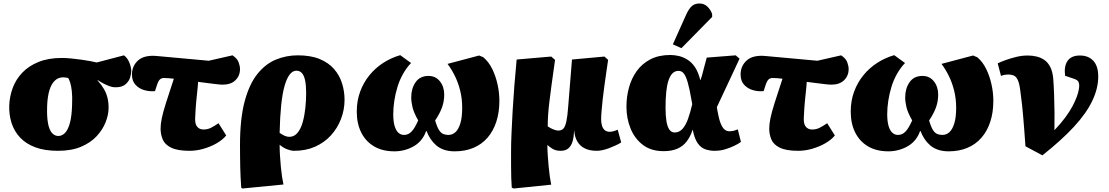

<svg xmlns="http://www.w3.org/2000/svg" viewBox="-20 -850 6351 1100"><path d="M312 14Q236 14 182.5 -6Q129 -26 95.5 -61.5Q62 -97 46.5 -144.5Q31 -192 33 -247Q35 -298 53 -346.5Q71 -395 107.5 -433.5Q144 -472 200.5 -495Q257 -518 335 -518Q359 -518 388.5 -515Q418 -512 447 -508Q476 -504 499.5 -499.5Q523 -495 534 -492L690 -533Q710 -519 721 -491.5Q732 -464 732 -442Q732 -428 725.5 -406Q719 -384 698.5 -366.5Q678 -349 638 -350Q624 -350 606.5 -356.5Q589 -363 572 -372Q555 -381 540 -391L539 -389Q561 -365 575.5 -340Q590 -315 596.5 -287Q603 -259 602 -226Q601 -190 584.5 -148.5Q568 -107 534 -70Q500 -33 445 -9.5Q390 14 312 14ZM314 -71Q335 -71 352 -88Q369 -105 380 -143.5Q391 -182 393 -248Q395 -297 391.5 -327.5Q388 -358 382.5 -375.5Q377 -393 371 -403Q362 -405 355.5 -406Q349 -407 342 -407Q314 -407 294 -388Q274 -369 263 -332.5Q252 -296 250 -242Q248 -182 255 -144Q262 -106 277.5 -88.5Q293 -71 314 -71Z M1066 14Q997 14 960.5 -4Q924 -22 912 -51.5Q900 -81 900 -113Q900 -139 907 -173Q914 -207 931 -260.5Q948 -314 976 -399Q960 -401 946 -402Q932 -403 922 -403Q910 -404 899.5 -397.5Q889 -391 880 -365L868 -328Q837 -325 807 -333.5Q777 -342 756.5 -364Q736 -386 736 -423Q736 -473 772 -504.5Q808 -536 880 -529L1176 -502L1312 -533Q1339 -515 1347 -493.5Q1355 -472 1355 -454Q1355 -416 1329 -390.5Q1303 -365 1256 -365Q1244 -365 1222.5 -367.5Q1201 -370 1173.5 -373.5Q1146 -377 1115 -381Q1114 -365 1112.5 -349.5Q1111 -334 1109.5 -319.5Q1108 -305 1106.5 -291.5Q1105 -278 1104 -265.5Q1103 -253 1102 -241.5Q1101 -230 1100.5 -219.5Q1100 -209 1099.5 -199.5Q1099 -190 1098.5 -181.5Q1098 -173 1098 -165Q1098 -137 1111 -122.5Q1124 -108 1146 -108Q1170 -108 1190 -118.5Q1210 -129 1232 -144L1276 -74Q1256 -49 1221 -29Q1186 -9 1145.5 2.5Q1105 14 1066 14Z M1369 230 1362 225Q1360 194 1358.5 167.5Q1357 141 1356.5 113.5Q1356 86 1355.5 54.5Q1355 23 1355 -19Q1355 -169 1381.5 -268.5Q1408 -368 1454.5 -426Q1501 -484 1560.5 -508.5Q1620 -533 1686 -533Q1760 -533 1811 -512Q1862 -491 1893.5 -455Q1925 -419 1939.5 -373Q1954 -327 1954 -278Q1954 -221 1933.5 -168Q1913 -115 1875.5 -74Q1838 -33 1785 -9.5Q1732 14 1665 14Q1648 14 1625.5 5.5Q1603 -3 1583 -20H1582Q1582 8 1584 40.5Q1586 73 1589 105Q1592 137 1596 163.5Q1600 190 1604 207ZM1637 -66Q1666 -66 1685 -89.5Q1704 -113 1714.5 -151Q1725 -189 1729.5 -232.5Q1734 -276 1734 -317Q1734 -361 1728 -389.5Q1722 -418 1709.5 -431.5Q1697 -445 1678 -445Q1657 -445 1640 -423.5Q1623 -402 1610.5 -358.5Q1598 -315 1591 -247.5Q1584 -180 1582 -89Q1597 -78 1611 -72Q1625 -66 1637 -66Z M2240 17Q2171 17 2123 -11.5Q2075 -40 2049.5 -91Q2024 -142 2024 -210Q2024 -273 2043.5 -325.5Q2063 -378 2097 -419.5Q2131 -461 2176 -490Q2221 -519 2273 -534L2335 -489Q2309 -462 2289 -426.5Q2269 -391 2257 -351.5Q2245 -312 2239 -272Q2233 -232 2233 -196Q2233 -154 2241 -127.5Q2249 -101 2263 -89Q2277 -77 2294 -77Q2308 -77 2318.5 -82Q2329 -87 2338.5 -97Q2348 -107 2357 -122.5Q2366 -138 2376 -160Q2351 -204 2343.5 -235Q2336 -266 2336 -292Q2336 -343 2361 -379Q2386 -415 2435 -415Q2476 -415 2500.5 -384Q2525 -353 2525 -308Q2525 -269 2512 -233.5Q2499 -198 2473 -160Q2484 -122 2495.5 -104.5Q2507 -87 2520.5 -82Q2534 -77 2549 -77Q2572 -77 2589.5 -93Q2607 -109 2617.5 -143.5Q2628 -178 2628 -233Q2628 -283 2617 -328.5Q2606 -374 2587 -413Q2568 -452 2544 -484L2725 -532L2749 -522Q2780 -496 2800 -455Q2820 -414 2830.5 -366.5Q2841 -319 2841 -272Q2841 -206 2823.5 -152.5Q2806 -99 2773 -61Q2740 -23 2692.5 -3Q2645 17 2585 17Q2551 17 2524.5 8Q2498 -1 2479 -17.5Q2460 -34 2446.5 -54.5Q2433 -75 2424 -99H2421Q2412 -72 2395 -50.5Q2378 -29 2354.5 -14.5Q2331 0 2301.5 8.5Q2272 17 2240 17Z M2923 230 2912 225Q2910 199 2909 168.5Q2908 138 2908 99Q2908 60 2908 12Q2908 -28 2910.5 -86.5Q2913 -145 2917 -215.5Q2921 -286 2927 -361Q2933 -436 2940 -509L3138 -526L3160 -507Q3148 -423 3140 -364Q3132 -305 3127 -262.5Q3122 -220 3120 -188Q3118 -156 3118 -126Q3131 -117 3148 -109.5Q3165 -102 3180 -102Q3197 -102 3207.5 -113Q3218 -124 3224.5 -153Q3231 -182 3235 -236L3257 -509L3443 -526L3464 -507Q3459 -474 3453.5 -435Q3448 -396 3442.5 -357Q3437 -318 3433 -281.5Q3429 -245 3426.5 -215Q3424 -185 3424 -167Q3424 -148 3428.5 -131.5Q3433 -115 3444 -105Q3455 -95 3473 -95Q3484 -95 3496 -98.5Q3508 -102 3519 -107L3539 -34Q3525 -25 3507.5 -17Q3490 -9 3470.5 -1.5Q3451 6 3432.5 10Q3414 14 3399 14Q3358 14 3330 0Q3302 -14 3287 -40.5Q3272 -67 3270 -101H3269Q3268 -68 3261 -42Q3254 -16 3237.5 -1Q3221 14 3192 14Q3164 14 3145.5 2.5Q3127 -9 3117 -19H3116Q3116 5 3118 36.5Q3120 68 3123 101Q3126 134 3130 162Q3134 190 3138 208Z M3782 16Q3710 16 3663 -20Q3616 -56 3592.5 -114Q3569 -172 3569 -239Q3569 -296 3583.5 -348.5Q3598 -401 3628 -443Q3658 -485 3706 -510Q3754 -535 3820 -535Q3844 -535 3869.5 -529Q3895 -523 3919.5 -507.5Q3944 -492 3962.5 -464Q3981 -436 3992 -391H3993Q4000 -410 4005 -429.5Q4010 -449 4016 -471.5Q4022 -494 4029 -520L4195 -533L4217 -514Q4192 -460 4169.5 -412Q4147 -364 4126.5 -320.5Q4106 -277 4087 -236L4090 -217Q4098 -171 4108 -145Q4118 -119 4130.5 -108.5Q4143 -98 4159 -98Q4172 -98 4182 -100.5Q4192 -103 4207 -109L4225 -37Q4212 -27 4188.5 -15.5Q4165 -4 4136 5Q4107 14 4074 14Q4047 14 4021.5 5.5Q3996 -3 3977.5 -29Q3959 -55 3949 -106H3948Q3935 -67 3914 -39.5Q3893 -12 3860.5 2Q3828 16 3782 16ZM3845 -91Q3872 -91 3890.5 -112Q3909 -133 3922 -169.5Q3935 -206 3946 -253L3942 -275Q3931 -340 3920.5 -376.5Q3910 -413 3898 -428.5Q3886 -444 3867 -444Q3847 -444 3833 -430Q3819 -416 3810 -389.5Q3801 -363 3797 -323.5Q3793 -284 3793 -233Q3793 -188 3798 -156.5Q3803 -125 3814.5 -108Q3826 -91 3845 -91ZM3884 -574 3835 -596 3912 -768Q3927 -800 3943.5 -815Q3960 -830 3988 -830Q4014 -830 4032.5 -812.5Q4051 -795 4060 -770V-753Z M4553 14Q4484 14 4447.5 -4Q4411 -22 4399 -51.5Q4387 -81 4387 -113Q4387 -139 4394 -173Q4401 -207 4418 -260.5Q4435 -314 4463 -399Q4447 -401 4433 -402Q4419 -403 4409 -403Q4397 -404 4386.5 -397.5Q4376 -391 4367 -365L4355 -328Q4324 -325 4294 -333.5Q4264 -342 4243.5 -364Q4223 -386 4223 -423Q4223 -473 4259 -504.5Q4295 -536 4367 -529L4663 -502L4799 -533Q4826 -515 4834 -493.5Q4842 -472 4842 -454Q4842 -416 4816 -390.5Q4790 -365 4743 -365Q4731 -365 4709.5 -367.5Q4688 -370 4660.5 -373.5Q4633 -377 4602 -381Q4601 -365 4599.5 -349.5Q4598 -334 4596.5 -319.5Q4595 -305 4593.5 -291.5Q4592 -278 4591 -265.5Q4590 -253 4589 -241.5Q4588 -230 4587.5 -219.5Q4587 -209 4586.5 -199.5Q4586 -190 4585.5 -181.5Q4585 -173 4585 -165Q4585 -137 4598 -122.5Q4611 -108 4633 -108Q4657 -108 4677 -118.5Q4697 -129 4719 -144L4763 -74Q4743 -49 4708 -29Q4673 -9 4632.5 2.5Q4592 14 4553 14Z M5070 17Q5001 17 4953 -11.5Q4905 -40 4879.5 -91Q4854 -142 4854 -210Q4854 -273 4873.5 -325.5Q4893 -378 4927 -419.5Q4961 -461 5006 -490Q5051 -519 5103 -534L5165 -489Q5139 -462 5119 -426.5Q5099 -391 5087 -351.5Q5075 -312 5069 -272Q5063 -232 5063 -196Q5063 -154 5071 -127.5Q5079 -101 5093 -89Q5107 -77 5124 -77Q5138 -77 5148.5 -82Q5159 -87 5168.5 -97Q5178 -107 5187 -122.5Q5196 -138 5206 -160Q5181 -204 5173.5 -235Q5166 -266 5166 -292Q5166 -343 5191 -379Q5216 -415 5265 -415Q5306 -415 5330.5 -384Q5355 -353 5355 -308Q5355 -269 5342 -233.5Q5329 -198 5303 -160Q5314 -122 5325.5 -104.5Q5337 -87 5350.5 -82Q5364 -77 5379 -77Q5402 -77 5419.5 -93Q5437 -109 5447.5 -143.5Q5458 -178 5458 -233Q5458 -283 5447 -328.5Q5436 -374 5417 -413Q5398 -452 5374 -484L5555 -532L5579 -522Q5610 -496 5630 -455Q5650 -414 5660.5 -366.5Q5671 -319 5671 -272Q5671 -206 5653.5 -152.5Q5636 -99 5603 -61Q5570 -23 5522.5 -3Q5475 17 5415 17Q5381 17 5354.5 8Q5328 -1 5309 -17.5Q5290 -34 5276.5 -54.5Q5263 -75 5254 -99H5251Q5242 -72 5225 -50.5Q5208 -29 5184.5 -14.5Q5161 0 5131.5 8.5Q5102 17 5070 17Z M5952 40 5855 -12Q5851 -67 5848 -107.5Q5845 -148 5842 -182Q5839 -216 5835.5 -250Q5832 -284 5826 -326Q5821 -369 5812 -389.5Q5803 -410 5789.5 -416.5Q5776 -423 5755 -423Q5747 -423 5737 -421.5Q5727 -420 5715 -415L5696 -487Q5714 -496 5742 -506Q5770 -516 5802.5 -524Q5835 -532 5868 -532Q5895 -532 5919.5 -526Q5944 -520 5964 -506Q5984 -492 5997 -466.5Q6010 -441 6014 -402Q6017 -364 6019 -311Q6021 -258 6021.5 -204Q6022 -150 6021 -104Q6058 -143 6083.5 -177.5Q6109 -212 6124.5 -241.5Q6140 -271 6148.5 -294Q6157 -317 6160 -333.5Q6163 -350 6163 -358Q6163 -375 6156.5 -384.5Q6150 -394 6126 -401L6082 -416Q6075 -471 6096.5 -501.5Q6118 -532 6167 -532Q6216 -532 6244 -501.5Q6272 -471 6272 -412Q6272 -344 6238 -272.5Q6204 -201 6133 -124Q6062 -47 5952 40Z"/></svg>

Font: Literata 18pt Black
Style: Italic
Weight: 900
Italic angle: -2°
Designer: Latin by Veronika Burian and Jose Scaglione. Greek by Irene Vlachou. Cyrillic by Vera Evstafieva
Foundry: TypeTogether
Version: Version 3.103;gftools[0.9.29]